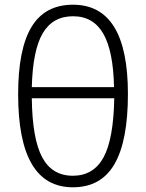

<svg xmlns="http://www.w3.org/2000/svg" viewBox="-20 -785 620 815"><path d="M289 10Q57 10 57 -385Q57 -577 114 -671Q171 -765 290 -765Q523 -765 523 -386Q523 -187 466 -88.5Q409 10 289 10ZM115 -415H464Q461 -568 418.5 -642Q376 -716 290 -716Q204 -716 161.5 -644Q119 -572 115 -415ZM289 -39Q377 -39 419.5 -117Q462 -195 465 -368H115Q117 -196 159 -117.5Q201 -39 289 -39Z"/></svg>

Font: RS Noto Sans Light
Style: Regular
Weight: 300
Designer: Monotype Design Team
Foundry: Monotype Imaging Inc.
Version: Version 3.10